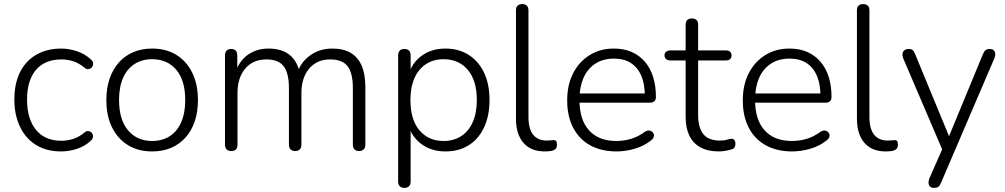

<svg xmlns="http://www.w3.org/2000/svg" viewBox="-20 -731 4905 937"><path d="M278 8Q207 8 156 -23.5Q105 -55 77.5 -112.5Q50 -170 50 -246Q50 -304 65.5 -349.5Q81 -395 110.5 -427Q140 -459 182.5 -476.5Q225 -494 278 -494Q315 -494 354 -481.5Q393 -469 425 -440Q432 -434 434 -426Q436 -418 433 -410.5Q430 -403 424 -398.5Q418 -394 409.5 -393.5Q401 -393 392 -401Q364 -424 335.5 -432.5Q307 -441 280 -441Q239 -441 208 -428Q177 -415 155.5 -390Q134 -365 123 -328.5Q112 -292 112 -245Q112 -151 155.5 -97.5Q199 -44 280 -44Q307 -44 335.5 -52.5Q364 -61 392 -84Q401 -92 409.5 -91.5Q418 -91 424 -86.5Q430 -82 432.5 -74.5Q435 -67 433 -59Q431 -51 424 -45Q393 -16 354 -4Q315 8 278 8Z M722 8Q654 8 604 -23Q554 -54 526.5 -110Q499 -166 499 -243Q499 -300 514.5 -346Q530 -392 559.5 -425.5Q589 -459 630.5 -476.5Q672 -494 722 -494Q791 -494 841 -463Q891 -432 918.5 -375.5Q946 -319 946 -243Q946 -185 930.5 -139Q915 -93 885.5 -60Q856 -27 815 -9.5Q774 8 722 8ZM722 -43Q772 -43 808.5 -66.5Q845 -90 864.5 -135Q884 -180 884 -243Q884 -338 840.5 -390Q797 -442 722 -442Q673 -442 636.5 -418.5Q600 -395 580.5 -350.5Q561 -306 561 -243Q561 -147 605 -95Q649 -43 722 -43Z M1109 6Q1094 6 1086 -2Q1078 -10 1078 -25V-460Q1078 -476 1086 -484Q1094 -492 1109 -492Q1123 -492 1130.5 -484Q1138 -476 1138 -460V-365L1127 -372Q1145 -431 1188 -462.5Q1231 -494 1291 -494Q1355 -494 1393.5 -463Q1432 -432 1444 -370H1429Q1446 -426 1492.5 -460Q1539 -494 1602 -494Q1656 -494 1691.5 -473Q1727 -452 1745 -410.5Q1763 -369 1763 -306V-25Q1763 -10 1755 -2Q1747 6 1732 6Q1718 6 1710 -2Q1702 -10 1702 -25V-301Q1702 -374 1676.5 -407.5Q1651 -441 1591 -441Q1527 -441 1489 -396.5Q1451 -352 1451 -276V-25Q1451 -10 1443 -2Q1435 6 1421 6Q1406 6 1398 -2Q1390 -10 1390 -25V-301Q1390 -374 1364.5 -407.5Q1339 -441 1280 -441Q1215 -441 1177 -396.5Q1139 -352 1139 -276V-25Q1139 6 1109 6Z M1954 186Q1939 186 1931 178Q1923 170 1923 155V-460Q1923 -476 1931 -484Q1939 -492 1954 -492Q1968 -492 1976 -484Q1984 -476 1984 -460V-358L1973 -364Q1990 -424 2038 -459Q2086 -494 2154 -494Q2219 -494 2267.5 -463Q2316 -432 2342.5 -376Q2369 -320 2369 -243Q2369 -166 2342.5 -109.5Q2316 -53 2268 -22.5Q2220 8 2154 8Q2086 8 2038 -27Q1990 -62 1973 -120H1984V155Q1984 170 1976 178Q1968 186 1954 186ZM2145 -43Q2194 -43 2230.5 -66.5Q2267 -90 2287 -135Q2307 -180 2307 -243Q2307 -338 2263 -390Q2219 -442 2145 -442Q2096 -442 2059.5 -418.5Q2023 -395 2003 -350.5Q1983 -306 1983 -243Q1983 -147 2027 -95Q2071 -43 2145 -43Z M2638 8Q2571 8 2534.5 -34Q2498 -76 2498 -153V-680Q2498 -696 2506 -703.5Q2514 -711 2529 -711Q2543 -711 2551 -703.5Q2559 -696 2559 -680V-160Q2559 -102 2582 -73.5Q2605 -45 2649 -45Q2659 -45 2666 -46Q2673 -47 2680 -47Q2689 -48 2693.5 -43.5Q2698 -39 2698 -25Q2698 -11 2691 -4Q2684 3 2668 6Q2661 7 2653.5 7.5Q2646 8 2638 8Z M2989 8Q2914 8 2860 -22Q2806 -52 2777 -108Q2748 -164 2748 -241Q2748 -317 2777 -373.5Q2806 -430 2857.5 -462Q2909 -494 2976 -494Q3025 -494 3062.5 -477.5Q3100 -461 3126.5 -430.5Q3153 -400 3167 -356.5Q3181 -313 3181 -258Q3181 -244 3173.5 -237Q3166 -230 3153 -230H2792V-275H3143L3127 -262Q3127 -320 3110 -360.5Q3093 -401 3059.5 -423Q3026 -445 2977 -445Q2922 -445 2884 -419.5Q2846 -394 2827 -349.5Q2808 -305 2808 -247V-242Q2808 -146 2855 -94.5Q2902 -43 2987 -43Q3024 -43 3058.5 -53Q3093 -63 3126 -87Q3136 -94 3145.5 -94Q3155 -94 3161.5 -89Q3168 -84 3170.5 -76.5Q3173 -69 3169.5 -60.5Q3166 -52 3156 -45Q3124 -19 3079 -5.5Q3034 8 2989 8Z M3488 8Q3434 8 3398 -12Q3362 -32 3344 -69.5Q3326 -107 3326 -162V-436H3252Q3239 -436 3231 -442.5Q3223 -449 3223 -461Q3223 -472 3231 -478.5Q3239 -485 3252 -485H3326V-610Q3326 -626 3334 -633.5Q3342 -641 3357 -641Q3371 -641 3379 -633.5Q3387 -626 3387 -610V-485H3522Q3536 -485 3543 -478.5Q3550 -472 3550 -461Q3550 -449 3543 -442.5Q3536 -436 3522 -436H3387V-170Q3387 -109 3412 -77Q3437 -45 3495 -45Q3515 -45 3528.5 -49.5Q3542 -54 3551 -54Q3558 -54 3563.5 -48Q3569 -42 3569 -29Q3569 -21 3565.5 -13Q3562 -5 3553 -3Q3542 1 3523 4.5Q3504 8 3488 8Z M3846 8Q3771 8 3717 -22Q3663 -52 3634 -108Q3605 -164 3605 -241Q3605 -317 3634 -373.5Q3663 -430 3714.5 -462Q3766 -494 3833 -494Q3882 -494 3919.5 -477.5Q3957 -461 3983.5 -430.5Q4010 -400 4024 -356.5Q4038 -313 4038 -258Q4038 -244 4030.5 -237Q4023 -230 4010 -230H3649V-275H4000L3984 -262Q3984 -320 3967 -360.5Q3950 -401 3916.5 -423Q3883 -445 3834 -445Q3779 -445 3741 -419.5Q3703 -394 3684 -349.5Q3665 -305 3665 -247V-242Q3665 -146 3712 -94.5Q3759 -43 3844 -43Q3881 -43 3915.5 -53Q3950 -63 3983 -87Q3993 -94 4002.5 -94Q4012 -94 4018.5 -89Q4025 -84 4027.5 -76.5Q4030 -69 4026.5 -60.5Q4023 -52 4013 -45Q3981 -19 3936 -5.5Q3891 8 3846 8Z M4302 8Q4235 8 4198.5 -34Q4162 -76 4162 -153V-680Q4162 -696 4170 -703.5Q4178 -711 4193 -711Q4207 -711 4215 -703.5Q4223 -696 4223 -680V-160Q4223 -102 4246 -73.5Q4269 -45 4313 -45Q4323 -45 4330 -46Q4337 -47 4344 -47Q4353 -48 4357.5 -43.5Q4362 -39 4362 -25Q4362 -11 4355 -4Q4348 3 4332 6Q4325 7 4317.5 7.5Q4310 8 4302 8Z M4538 186Q4526 186 4519 179.5Q4512 173 4511.5 162.5Q4511 152 4515 141L4584 -16V12L4388 -446Q4383 -458 4384.5 -468.5Q4386 -479 4393.5 -485.5Q4401 -492 4415 -492Q4428 -492 4434.5 -486Q4441 -480 4446 -467L4624 -36H4599L4777 -467Q4783 -481 4790 -486.5Q4797 -492 4810 -492Q4823 -492 4829.5 -485.5Q4836 -479 4837 -469Q4838 -459 4833 -447L4572 162Q4566 176 4558.5 181Q4551 186 4538 186Z"/></svg>

Font: Nunito ExtraLight Light
Style: Regular
Weight: 300
Version: Version 3.602